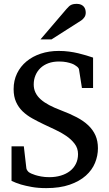

<svg xmlns="http://www.w3.org/2000/svg" viewBox="-20 -948 561 984"><path d="M481.9 -188Q481.9 -149.9 467 -113.3Q452.1 -76.7 419.9 -47.9Q387.7 -19 337.4 -1.5Q287.1 16.1 216.8 16.1Q175.8 16.1 143.3 10.3Q110.8 4.4 87.4 -2.4Q60.5 -10.7 39.1 -21V-198.2H102.1L115.2 -85Q116.2 -79.1 121.3 -72.3Q126.5 -65.4 131.8 -63L140.1 -58.6Q147.5 -55.2 160.2 -51Q172.9 -46.9 191.2 -43.5Q209.5 -40 232.9 -40Q264.6 -40 291.7 -48.1Q318.8 -56.2 338.4 -71.3Q357.9 -86.4 368.9 -108.4Q379.9 -130.4 379.9 -158.2Q379.9 -188.5 362.5 -211.2Q345.2 -233.9 319.1 -251.7Q293 -269.5 262.2 -283.7Q231.4 -297.9 204.1 -311Q173.3 -325.7 145.3 -341.3Q117.2 -356.9 95.9 -377.4Q74.7 -397.9 62.3 -425.5Q49.8 -453.1 49.8 -491.2Q49.8 -535.6 67.4 -571.8Q85 -607.9 116 -633.5Q147 -659.2 189.2 -673.1Q231.4 -687 280.8 -687Q309.1 -687 334.2 -683.6Q359.4 -680.2 381.1 -675Q402.8 -669.9 421.6 -664.1Q440.4 -658.2 457 -652.8V-497.1H399.9L384.8 -592.8Q383.8 -597.7 379.2 -602.5Q374.5 -607.4 370.1 -609.9Q369.1 -610.4 363.8 -614.3Q358.4 -618.2 347.9 -622.1Q337.4 -626 321 -629.4Q304.7 -632.8 282.2 -632.8Q252 -632.8 228 -624Q204.1 -615.2 187.5 -599.4Q170.9 -583.5 161.9 -562Q152.8 -540.5 152.8 -515.1Q152.8 -492.2 161.9 -473.4Q170.9 -454.6 188.7 -438.7Q206.5 -422.9 232.4 -409.2Q258.3 -395.5 292 -382.8Q337.4 -365.7 372.8 -347.2Q408.2 -328.6 432.4 -305.7Q456.5 -282.7 469.2 -254.2Q481.9 -225.6 481.9 -188ZM419.4 -883.3Q419.4 -869.6 412.8 -859.9Q406.2 -850.1 396.5 -843.3L244.1 -746.1H187.5L320.3 -901.4Q326.2 -907.7 331.1 -912.8Q335.9 -918 341.8 -921.4Q347.7 -924.8 355.2 -926.5Q362.8 -928.2 373.5 -928.2Q386.7 -928.2 395.5 -924.1Q404.3 -919.9 409.7 -913.6Q415 -907.2 417.2 -899.2Q419.4 -891.1 419.4 -883.3Z"/></svg>

Font: Charis SIL Eur
Style: Regular
Weight: 400
Foundry: SIL International
Version: Version 5.000